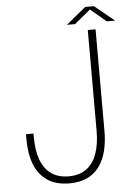

<svg xmlns="http://www.w3.org/2000/svg" viewBox="-58 -896 658 948"><g transform="rotate(-5 271.0 -421.5)"><path d="M247.5 9Q181.5 9 138.5 -20.2Q95.5 -49.5 75 -102.2Q54.5 -155 54.5 -226Q54.5 -232.5 54.5 -238.8Q54.5 -245 54.5 -251.5H92Q92 -246.5 92 -241.2Q92 -236 92 -230.5Q92 -170 108.2 -123.8Q124.5 -77.5 159 -51.8Q193.5 -26 247.5 -26Q301 -26 335.5 -51.8Q370 -77.5 386.8 -125Q403.5 -172.5 403.5 -237V-737.5H442V-233.5Q442 -179 430.8 -134.5Q419.5 -90 395.8 -57.8Q372 -25.5 335.2 -8.2Q298.5 9 247.5 9ZM303 -772 400.5 -852H444L542 -772H500.5L415.5 -843.5H430L343.5 -772Z"/></g></svg>

Font: Epilogue ExtraLight
Style: Regular
Weight: 250
Designer: Tyler Finck
Foundry: Etcetera Type Co
Version: Version 2.112